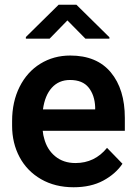

<svg xmlns="http://www.w3.org/2000/svg" viewBox="-20 -779 568 809"><path d="M340 -616 264 -693 189 -616H89V-623L227 -759H302L441 -622V-616ZM31 -249V-269Q31 -350 62.5 -413Q94 -476 150 -510.5Q206 -545 276 -545Q388 -545 447 -474Q506 -403 506 -282V-228H160Q162 -208 166 -196Q178 -149 212.5 -120.5Q247 -92 298 -92Q379 -92 431 -156L496 -89Q467 -46 415 -18Q363 10 290 10Q212 10 153 -24Q94 -58 62.5 -117Q31 -176 31 -249ZM161 -318H381V-328Q379 -378 353.5 -410Q328 -442 275 -442Q228 -442 198.5 -409.5Q169 -377 161 -318Z"/></svg>

Font: Freesentation 7 Bold
Style: Regular
Weight: 700
Designer: glyphs from Roboto by Christian Robertson / Hangul glyphs from Noto Sans CJK(Source Han Sans) by Jang Soo-young and Kang
Foundry: PT&
Version: Version 2.001